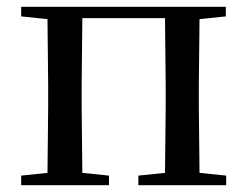

<svg xmlns="http://www.w3.org/2000/svg" viewBox="-20 -542 725 562"><path d="M42 -494 119 -486 121 -292V-230L119 -36L42 -28V0H299V-28L221 -36L219 -230V-292L221 -489H463L465 -292V-230L463 -36L385 -28V0H642V-28L564 -36L562 -230V-292L564 -486L641 -494V-522H42Z"/></svg>

Font: Noto Serif TC Medium
Style: Regular
Weight: 500
Designer: Ryoko NISHIZUKA 西塚涼子 (kana & ideographs); Frank Grießhammer (Latin, Greek & Cyrillic); Wenlong ZHANG 张文龙 (bopomofo); San
Foundry: Adobe
Version: Version 2.001;hotconv 1.1.0;makeotfexe 2.6.0